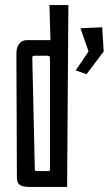

<svg xmlns="http://www.w3.org/2000/svg" viewBox="-20 -741 431 761"><path d="M47 -36 45 -528Q45 -554 56.5 -568Q68 -582 87 -582H180L176 -721H251L246 0H98Q69 0 58 -8.5Q47 -17 47 -36ZM169 -63Q175 -63 176.5 -64.5Q178 -66 178 -69V-511Q178 -520 169 -520H117Q111 -520 109.5 -518Q108 -516 108 -511L118 -69Q118 -66 119.5 -64.5Q121 -63 127 -63ZM280 -462 331 -537 299 -629 385 -633 391 -537 323 -447Z"/></svg>

Font: Bahianita
Style: Regular
Weight: 400
Designer: Pablo Cosgaya & Dani Raskovsky
Foundry: Pablo Cosgaya & Dani Raskovsky
Version: Version 1.008